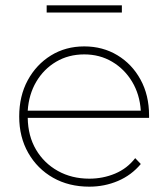

<svg xmlns="http://www.w3.org/2000/svg" viewBox="-20 -697 631 720"><path d="M315 3Q238 3 179 -30.5Q120 -64 86 -123.5Q52 -183 52 -260Q52 -337 84 -396Q116 -455 171 -489Q226 -523 296 -523Q365 -523 420 -490Q475 -457 507 -398.5Q539 -340 539 -264Q539 -261 539 -255H84Q85 -187 115 -136Q145 -85 197 -56Q249 -27 315 -27Q366 -27 411.5 -46Q457 -65 487 -104L508 -82Q473 -40 422.5 -18.5Q372 3 315 3ZM84 -282H508Q504 -343 475.5 -390.5Q447 -438 400.5 -465.5Q354 -493 296 -493Q237 -493 190.5 -465.5Q144 -438 116 -390.5Q88 -343 84 -282ZM155 -650V-677H437V-650Z"/></svg>

Font: Montserrat ExtraLight
Style: Regular
Weight: 200
Designer: Julieta Ulanovsky
Foundry: Julieta Ulanovsky
Version: Version 9.000; ttfautohint (v1.8.4.7-5d5b)